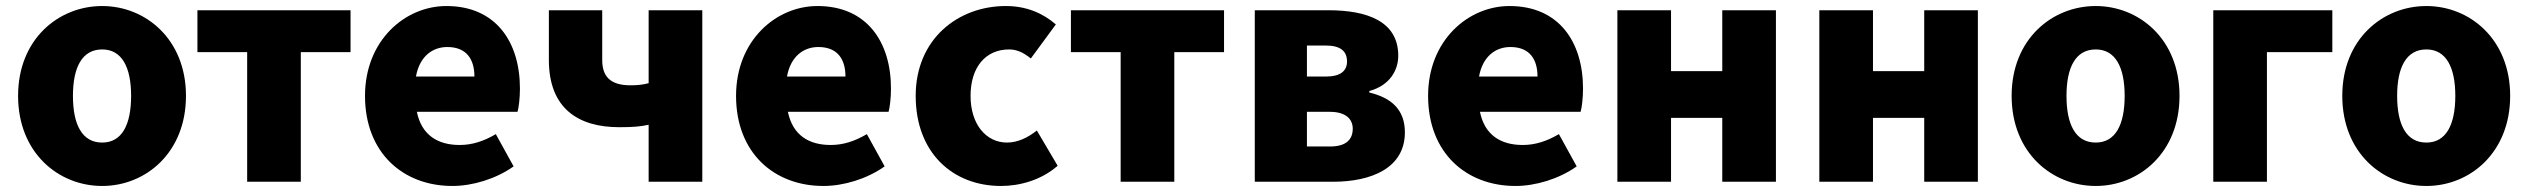

<svg xmlns="http://www.w3.org/2000/svg" viewBox="-20 -603 8388 637"><path d="M319 14C463 14 597 -96 597 -285C597 -473 463 -583 319 -583C174 -583 40 -473 40 -285C40 -96 174 14 319 14ZM319 -130C252 -130 222 -190 222 -285C222 -379 252 -439 319 -439C385 -439 415 -379 415 -285C415 -190 385 -130 319 -130Z M800 0H978V-430H1143V-569H635V-430H800Z M1481 14C1547 14 1625 -9 1684 -51L1625 -158C1584 -134 1546 -122 1505 -122C1433 -122 1379 -154 1363 -232H1697C1701 -246 1705 -277 1705 -309C1705 -464 1625 -583 1461 -583C1324 -583 1191 -469 1191 -285C1191 -96 1317 14 1481 14ZM1360 -349C1372 -416 1415 -447 1464 -447C1529 -447 1554 -405 1554 -349Z M2132 0H2310V-569H2132V-327C2113 -322 2096 -320 2072 -320C2005 -320 1978 -349 1978 -404V-569H1801V-404C1801 -243 1899 -181 2034 -181C2081 -181 2103 -183 2132 -189Z M2712 14C2778 14 2856 -9 2915 -51L2856 -158C2815 -134 2777 -122 2736 -122C2664 -122 2610 -154 2594 -232H2928C2932 -246 2936 -277 2936 -309C2936 -464 2856 -583 2692 -583C2555 -583 2422 -469 2422 -285C2422 -96 2548 14 2712 14ZM2591 -349C2603 -416 2646 -447 2695 -447C2760 -447 2785 -405 2785 -349Z M3301 14C3361 14 3433 -4 3489 -53L3420 -170C3391 -147 3357 -130 3321 -130C3252 -130 3200 -190 3200 -285C3200 -379 3249 -439 3328 -439C3352 -439 3374 -430 3400 -409L3483 -522C3440 -559 3386 -583 3317 -583C3158 -583 3018 -473 3018 -285C3018 -96 3141 14 3301 14Z M3698 0H3876V-430H4041V-569H3533V-430H3698Z M4143 0H4402C4531 0 4641 -46 4641 -164C4641 -240 4595 -279 4523 -296V-301C4592 -320 4619 -371 4619 -418C4619 -533 4515 -569 4387 -569H4143ZM4316 -349V-452H4378C4429 -452 4449 -432 4449 -399C4449 -368 4428 -349 4378 -349ZM4316 -117V-232H4392C4446 -232 4468 -207 4468 -176C4468 -142 4448 -117 4393 -117Z M5008 14C5074 14 5152 -9 5211 -51L5152 -158C5111 -134 5073 -122 5032 -122C4960 -122 4906 -154 4890 -232H5224C5228 -246 5232 -277 5232 -309C5232 -464 5152 -583 4988 -583C4851 -583 4718 -469 4718 -285C4718 -96 4844 14 5008 14ZM4887 -349C4899 -416 4942 -447 4991 -447C5056 -447 5081 -405 5081 -349Z M5346 0H5524V-212H5694V0H5872V-569H5694V-367H5524V-569H5346Z M6016 0H6194V-212H6364V0H6542V-569H6364V-367H6194V-569H6016Z M6933 14C7077 14 7211 -96 7211 -285C7211 -473 7077 -583 6933 -583C6788 -583 6654 -473 6654 -285C6654 -96 6788 14 6933 14ZM6933 -130C6866 -130 6836 -190 6836 -285C6836 -379 6866 -439 6933 -439C6999 -439 7029 -379 7029 -285C7029 -190 6999 -130 6933 -130Z M7323 0H7501V-430H7718V-569H7323Z M8030 14C8174 14 8308 -96 8308 -285C8308 -473 8174 -583 8030 -583C7885 -583 7751 -473 7751 -285C7751 -96 7885 14 8030 14ZM8030 -130C7963 -130 7933 -190 7933 -285C7933 -379 7963 -439 8030 -439C8096 -439 8126 -379 8126 -285C8126 -190 8096 -130 8030 -130Z"/></svg>

Font: Noto Sans CJK HK Black
Style: Regular
Weight: 900
Designer: Ryoko NISHIZUKA 西塚涼子 (kana, bopomofo & ideographs); Paul D. Hunt (Latin, Greek & Cyrillic); Sandoll Communications 산돌커뮤니
Foundry: Adobe
Version: Version 2.004;hotconv 1.0.118;makeotfexe 2.5.65603